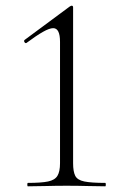

<svg xmlns="http://www.w3.org/2000/svg" viewBox="-20 -655 431 675"><path d="M78 0Q76 0 76 -6Q76 -12 78 -12Q125 -12 149 -17Q173 -22 182 -37Q191 -52 191 -81V-508Q191 -556 167 -556Q154 -556 131 -543Q108 -530 73 -504Q69 -502 66 -507Q63 -512 67 -515L225 -632Q230 -635 232 -635Q237 -635 237 -629V-81Q237 -52 244.5 -37Q252 -22 276.5 -17Q301 -12 350 -12Q352 -12 352 -6Q352 0 350 0Q322 0 288 -1Q254 -2 214 -2Q176 -2 141.5 -1Q107 0 78 0Z"/></svg>

Font: Cormorant Infant Light
Style: Regular
Weight: 300
Designer: Christian Thalmann (Catharsis Fonts)
Foundry: Catharsis Fonts
Version: Version 4.001